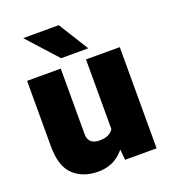

<svg xmlns="http://www.w3.org/2000/svg" viewBox="-135 -832 837 942"><g transform="rotate(-20 283.0 -361.0)"><path d="M348.1 -528.3H524.4V0H359.9L348.1 -129.9ZM409.2 -239.3Q409.2 -167.5 386.7 -111.3Q364.3 -55.2 321.3 -22.7Q278.3 9.8 217.3 9.8Q138.7 9.8 89.6 -35.9Q40.5 -81.5 40.5 -186V-528.3H216.3V-185.1Q216.3 -168.5 222.9 -156.5Q229.5 -144.5 242.9 -138.2Q256.3 -131.8 275.9 -131.8Q310.5 -131.8 329.8 -145.5Q349.1 -159.2 356.9 -183.3Q364.7 -207.5 364.7 -238.3ZM377.4 -575.7H235.4L94.2 -731.9H279.8Z"/></g></svg>

Font: Heebo Black
Style: Regular
Weight: 900
Designer: Oded Ezer
Foundry: Ezer Type House
Version: Version 3.100